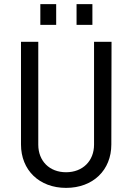

<svg xmlns="http://www.w3.org/2000/svg" viewBox="-20 -903 643 933"><path d="M301 10C432 10 521 -76 521 -201L522 -700H437V-200C437 -121 382 -66 301 -66C220 -66 166 -121 166 -200V-700H82V-201C82 -76 171 10 301 10ZM352 -782H429V-883H352ZM176 -782H253V-883H176Z"/></svg>

Font: Finlandica
Style: Regular
Weight: 400
Designer: Niklas Ekholm, Juho Hiilivirta, Jaakko Suomalainen
Foundry: Helsinki Type Studio
Version: Version 2.000;Glyphs 3.2 (3202)